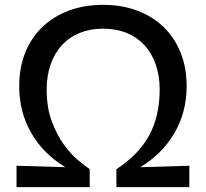

<svg xmlns="http://www.w3.org/2000/svg" viewBox="-20 -770 848 790"><path d="M48 -88 249 -82Q158 -137 108.5 -223Q59 -309 59 -415Q59 -491 83.5 -552.5Q108 -614 153.5 -658Q199 -702 262.5 -726Q326 -750 404 -750Q482 -750 545.5 -726Q609 -702 654 -658Q699 -614 723.5 -552.5Q748 -491 748 -415Q748 -309 698 -223Q648 -137 557 -82L759 -88V0H459V-74Q550 -133 593.5 -212.5Q637 -292 637 -402Q637 -459 620.5 -505.5Q604 -552 574 -584.5Q544 -617 501 -634.5Q458 -652 404 -652Q351 -652 308 -634.5Q265 -617 235 -584.5Q205 -552 188.5 -505.5Q172 -459 172 -402Q172 -328 192.5 -272.5Q213 -217 241.5 -177Q270 -137 300 -112Q330 -87 349 -74V0H48Z"/></svg>

Font: Encode Sans Wide
Style: Medium
Weight: 500
Designer: Pablo Impallari, Andres Torresi
Foundry: Pablo Impallari, Andres Torresi
Version: Version 1.000; ttfautohint (v1.00) -l 8 -r 50 -G 200 -x 14 -